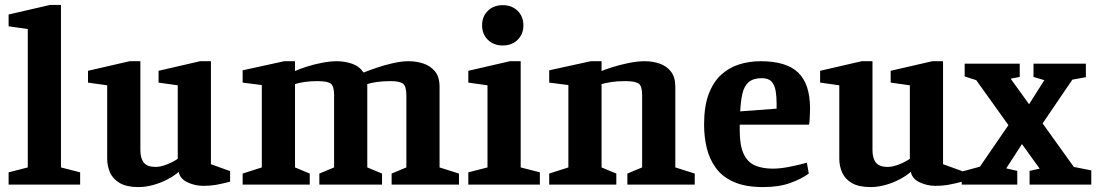

<svg xmlns="http://www.w3.org/2000/svg" viewBox="-20 -751 4459 781"><path d="M15 0V-50L93 -70V-633L15 -644V-692L184 -731H228V-70L306 -50V0Z M543 10Q495 10 467 -6.5Q439 -23 427.5 -49.5Q416 -76 416 -105V-404L338 -415V-463L507 -502H551V-140Q551 -107 565 -89.5Q579 -72 613 -72Q633 -72 658.5 -82Q684 -92 703 -105V-404L625 -415V-463L794 -502H838V-83L916 -55V-12Q881 -3 858 1Q835 5 807 5Q773 5 742.5 -9.5Q712 -24 707 -52Q689 -36 661.5 -21.5Q634 -7 603 1.5Q572 10 543 10Z M967 0V-45L1045 -70V-405L967 -415V-465L1136 -502H1180V-462Q1197 -470 1226.5 -479.5Q1256 -489 1289.5 -495.5Q1323 -502 1350 -502Q1382 -502 1411.5 -492Q1441 -482 1459 -456Q1479 -464 1511 -475Q1543 -486 1578 -494Q1613 -502 1642 -502Q1674 -502 1702.5 -492.5Q1731 -483 1749.5 -460.5Q1768 -438 1768 -398V-70L1847 -45V0H1573V-45L1633 -70V-364Q1633 -399 1620 -410Q1607 -421 1569 -421Q1537 -421 1513 -417.5Q1489 -414 1474 -409Q1474 -405 1474 -401Q1474 -397 1474 -392V-70L1534 -45V0H1279V-45L1339 -70V-364Q1339 -399 1326.5 -410Q1314 -421 1271 -421Q1242 -421 1218.5 -417.5Q1195 -414 1180 -409V-70L1240 -45V0Z M1885 0V-50L1963 -70V-404L1885 -415V-463L2054 -502H2098V-70L2176 -50V0ZM2025 -566Q1988 -566 1964.5 -589Q1941 -612 1941 -648Q1941 -684 1964.5 -707Q1988 -730 2025 -730Q2062 -730 2085.5 -707Q2109 -684 2109 -648Q2109 -612 2085.5 -589Q2062 -566 2025 -566Z M2214 0V-45L2292 -70V-405L2214 -415V-465L2383 -502H2427V-462Q2440 -468 2470 -477.5Q2500 -487 2536 -494.5Q2572 -502 2603 -502Q2636 -502 2664 -492Q2692 -482 2709.5 -459.5Q2727 -437 2727 -398V-70L2806 -45V0H2532V-45L2592 -70V-364Q2592 -401 2578 -411Q2564 -421 2523 -421Q2490 -421 2468 -417.5Q2446 -414 2427 -409V-70L2487 -45V0Z M3084 10Q3013 10 2966 -10.5Q2919 -31 2892.5 -67Q2866 -103 2855 -148.5Q2844 -194 2844 -244Q2844 -318 2862.5 -367.5Q2881 -417 2913 -446.5Q2945 -476 2986.5 -489Q3028 -502 3074 -502Q3179 -502 3227 -455.5Q3275 -409 3275 -310Q3275 -304 3274.5 -291.5Q3274 -279 3273.5 -266Q3273 -253 3271 -244H2989V-220Q2989 -159 3005 -125Q3021 -91 3051 -78Q3081 -65 3124 -65Q3153 -65 3189 -72Q3225 -79 3262 -89L3270 -45Q3240 -23 3194 -6.5Q3148 10 3084 10ZM2991 -298 3139 -309V-330Q3139 -359 3135 -382Q3131 -405 3118.5 -419Q3106 -433 3079 -433Q3044 -433 3025.5 -417Q3007 -401 3000 -370.5Q2993 -340 2991 -298Z M3521 10Q3473 10 3445 -6.5Q3417 -23 3405.5 -49.5Q3394 -76 3394 -105V-404L3316 -415V-463L3485 -502H3529V-140Q3529 -107 3543 -89.5Q3557 -72 3591 -72Q3611 -72 3636.5 -82Q3662 -92 3681 -105V-404L3603 -415V-463L3772 -502H3816V-83L3894 -55V-12Q3859 -3 3836 1Q3813 5 3785 5Q3751 5 3720.5 -9.5Q3690 -24 3685 -52Q3667 -36 3639.5 -21.5Q3612 -7 3581 1.5Q3550 10 3521 10Z M3892 0V-53L3966 -73L4082 -242L3951 -425L3904 -440V-492H4128V-438L4091 -431L4166 -327L4228 -425L4184 -438V-492H4397V-437L4342 -427L4221 -249L4348 -72L4419 -58V0H4168V-56L4209 -65L4137 -165L4073 -66L4118 -56V0Z"/></svg>

Font: Manuale
Style: Regular
Weight: 400
Designer: Eduardo Tunni / Pablo Cosgaya
Foundry: Eduardo Tunni / Pablo Cosgaya
Version: Version 1.002